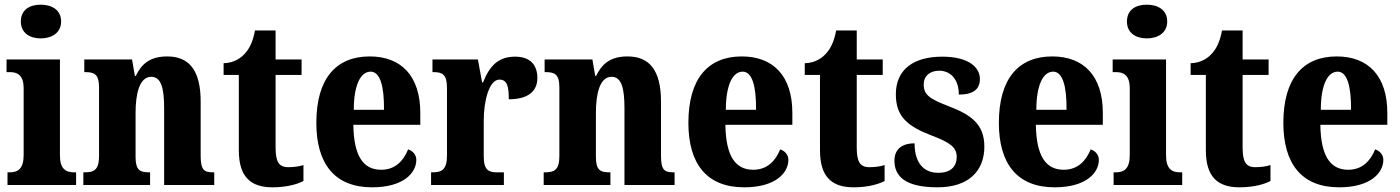

<svg xmlns="http://www.w3.org/2000/svg" viewBox="-20 -790 5979 820"><path d="M154 -626C201 -626 241 -650 241 -698C241 -748 201 -770 154 -770C106 -770 69 -748 69 -698C69 -650 106 -626 154 -626ZM12 0H305V-54H295C261 -54 236 -69 236 -126V-536H8V-482H23C56 -482 81 -467 81 -414V-127C81 -70 57 -54 22 -54H12Z M336 0H621V-54H617C578 -54 559 -63 559 -120V-308C559 -388 575 -462 626 -462C669 -462 681 -412 681 -327V0H895V-54H891C852 -54 837 -63 837 -125V-356C837 -491 787 -549 694 -549C620 -549 584 -516 560 -466H556L544 -536H340V-482H344C383 -482 403 -473 403 -417V-123C403 -63 380 -54 341 -54H336Z M1144 10C1210 10 1256 -6 1276 -17V-85C1258 -79 1234 -76 1211 -76C1169 -76 1157 -102 1157 -161V-470H1268V-536H1157V-660H1069C1061 -615 1046 -584 1029 -565C1012 -544 981 -521 935 -520V-470H1000V-148C1000 -31 1054 10 1144 10Z M1569 10C1705 10 1758 -53 1758 -107C1758 -130 1742 -146 1723 -152C1703 -103 1668 -65 1608 -65C1531 -65 1491 -124 1489 -257H1775V-308C1775 -466 1693 -549 1559 -549C1414 -549 1331 -453 1331 -265C1331 -91 1409 10 1569 10ZM1620 -321H1491C1491 -427 1520 -484 1563 -484C1603 -484 1621 -423 1620 -321Z M1821 0H2132V-54H2102C2069 -54 2046 -62 2046 -121V-276C2046 -359 2069 -450 2113 -450C2146 -450 2153 -421 2153 -366C2227 -366 2275 -394 2275 -457C2275 -510 2247 -548 2180 -548C2111 -548 2072 -512 2043 -438H2039L2021 -536H1827V-482H1831C1869 -482 1889 -473 1889 -414V-126C1889 -63 1865 -54 1825 -54H1821Z M2302 0H2587V-54H2583C2544 -54 2525 -63 2525 -120V-308C2525 -388 2541 -462 2592 -462C2635 -462 2647 -412 2647 -327V0H2861V-54H2857C2818 -54 2803 -63 2803 -125V-356C2803 -491 2753 -549 2660 -549C2586 -549 2550 -516 2526 -466H2522L2510 -536H2306V-482H2310C2349 -482 2369 -473 2369 -417V-123C2369 -63 2346 -54 2307 -54H2302Z M3158 10C3294 10 3347 -53 3347 -107C3347 -130 3331 -146 3312 -152C3292 -103 3257 -65 3197 -65C3120 -65 3080 -124 3078 -257H3364V-308C3364 -466 3282 -549 3148 -549C3003 -549 2920 -453 2920 -265C2920 -91 2998 10 3158 10ZM3209 -321H3080C3080 -427 3109 -484 3152 -484C3192 -484 3210 -423 3209 -321Z M3626 10C3692 10 3738 -6 3758 -17V-85C3740 -79 3716 -76 3693 -76C3651 -76 3639 -102 3639 -161V-470H3750V-536H3639V-660H3551C3543 -615 3528 -584 3511 -565C3494 -544 3463 -521 3417 -520V-470H3482V-148C3482 -31 3536 10 3626 10Z M3984 10C4116 10 4184 -59 4184 -164C4184 -262 4124 -301 4030 -337C3949 -368 3925 -386 3925 -429C3925 -466 3952 -488 3991 -488C4039 -488 4075 -452 4075 -386C4137 -386 4165 -409 4165 -453C4165 -501 4119 -548 4004 -548C3885 -548 3806 -496 3806 -387C3806 -291 3857 -250 3962 -210C4035 -182 4066 -162 4066 -120C4066 -82 4044 -52 3987 -52C3926 -52 3886 -93 3886 -178C3839 -178 3800 -158 3800 -104C3800 -37 3846 10 3984 10Z M4484 10C4620 10 4673 -53 4673 -107C4673 -130 4657 -146 4638 -152C4618 -103 4583 -65 4523 -65C4446 -65 4406 -124 4404 -257H4690V-308C4690 -466 4608 -549 4474 -549C4329 -549 4246 -453 4246 -265C4246 -91 4324 10 4484 10ZM4535 -321H4406C4406 -427 4435 -484 4478 -484C4518 -484 4536 -423 4535 -321Z M4878 -626C4925 -626 4965 -650 4965 -698C4965 -748 4925 -770 4878 -770C4830 -770 4793 -748 4793 -698C4793 -650 4830 -626 4878 -626ZM4736 0H5029V-54H5019C4985 -54 4960 -69 4960 -126V-536H4732V-482H4747C4780 -482 4805 -467 4805 -414V-127C4805 -70 4781 -54 4746 -54H4736Z M5274 10C5340 10 5386 -6 5406 -17V-85C5388 -79 5364 -76 5341 -76C5299 -76 5287 -102 5287 -161V-470H5398V-536H5287V-660H5199C5191 -615 5176 -584 5159 -565C5142 -544 5111 -521 5065 -520V-470H5130V-148C5130 -31 5184 10 5274 10Z M5699 10C5835 10 5888 -53 5888 -107C5888 -130 5872 -146 5853 -152C5833 -103 5798 -65 5738 -65C5661 -65 5621 -124 5619 -257H5905V-308C5905 -466 5823 -549 5689 -549C5544 -549 5461 -453 5461 -265C5461 -91 5539 10 5699 10ZM5750 -321H5621C5621 -427 5650 -484 5693 -484C5733 -484 5751 -423 5750 -321Z"/></svg>

Font: Noto Serif Sinhala Condensed ExtraBold
Style: Regular
Weight: 800
Width: 3
Designer: Jelle Bosma - Monotype Design Team
Foundry: Monotype Imaging Inc.
Version: Version 2.007